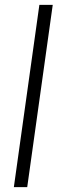

<svg xmlns="http://www.w3.org/2000/svg" viewBox="-20 -770 245 790"><path d="M37 0 142 -750H197L92 0Z"/></svg>

Font: Mohave Light Light
Style: Italic
Weight: 300
Italic angle: -8°
Version: Version 2.003